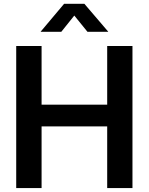

<svg xmlns="http://www.w3.org/2000/svg" viewBox="-20 -963 762 983"><path d="M63 0V-727.5H192.9V-427.2H528.8V-727.5H658.2V0H528.8V-315.9H192.9V0ZM293.9 -800.3H188.5V-801.3L308.1 -943.4H412.1L533.7 -801.3V-800.3H427.7L360.4 -883.3Z"/></svg>

Font: Inter 28pt SemiBold
Style: Regular
Weight: 600
Designer: Rasmus Andersson
Foundry: rsms
Version: Version 4.001;git-66647c0bb